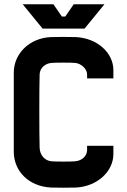

<svg xmlns="http://www.w3.org/2000/svg" viewBox="-20 -880 600 906"><path d="M338 5C439 0 515 -71 515 -153V-192H391V-173C391 -143 366 -122 336 -119C317 -117 242 -117 222 -119C192 -122 168 -147 167 -183C165 -243 165 -469 167 -529C168 -561 196 -581 222 -583C243 -585 316 -585 336 -583C363 -580 391 -555 391 -529V-510H515V-549C515 -631 439 -700 338 -705C320 -706 239 -706 220 -705C117 -700 46 -626 45 -539V-163C46 -71 116 -1 220 5C240 6 319 6 338 5ZM87 -860 181 -745H379L473 -860H328L288 -802H272L232 -860Z"/></svg>

Font: Fervojo
Style: Bold
Weight: 700
Designer: kohakuno
Version: ver.1.0